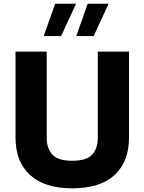

<svg xmlns="http://www.w3.org/2000/svg" viewBox="-20 -996 768 1021"><path d="M500 -261.2C500 -225.6 490.2 -196.3 470.7 -174.3C451.2 -152.3 415.5 -141.1 364.3 -141.1C313 -141.1 277.8 -152.3 258.3 -174.3C238.3 -196.3 228.5 -225.6 228.5 -261.2V-721.7H62.5V-264.6C62.5 -179.2 87.9 -113.3 139.2 -65.9C190.4 -18.6 265.1 5.4 364.3 5.4C463.4 5.4 538.6 -18.6 589.8 -65.9C640.6 -113.3 666 -179.2 666 -264.6V-721.7H500ZM212.4 -804.2H305.2L384.3 -976.1H273.4ZM385.7 -804.2H478L557.6 -976.1H446.3Z"/></svg>

Font: Estedad ExtraBold
Style: Regular
Weight: 800
Designer: Amin Abedi
Version: Version 7.3